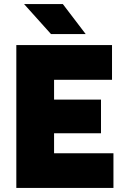

<svg xmlns="http://www.w3.org/2000/svg" viewBox="-20 -921 626 941"><path d="M60 0V-700H245V0ZM190 0V-170H536V0ZM190 -268V-433H475V-268ZM190 -530V-700H529V-530ZM230 -754 98 -901H288L400 -754Z"/></svg>

Font: Figtree Light Black
Style: Regular
Weight: 900
Version: Version 2.000